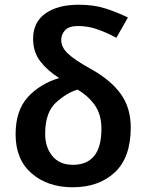

<svg xmlns="http://www.w3.org/2000/svg" viewBox="-20 -782 619 812"><path d="M313 -762Q224 -762 172 -725Q120 -688 120 -618Q120 -562 150.5 -522.5Q181 -483 230 -452Q148 -427 97 -370.5Q46 -314 46 -214Q46 -107 114 -48.5Q182 10 287 10Q398 10 465.5 -53Q533 -116 533 -243Q533 -326 490.5 -385Q448 -444 363 -491Q295 -529 267 -555.5Q239 -582 239 -613Q239 -637 255.5 -654.5Q272 -672 310 -672Q352 -672 392 -658Q432 -644 472 -622L521 -708Q476 -730 426.5 -746Q377 -762 313 -762ZM308 -403Q354 -376 381.5 -336.5Q409 -297 409 -237Q409 -85 288 -85Q232 -85 201.5 -122Q171 -159 171 -216Q171 -307 217 -348.5Q263 -390 308 -403Z"/></svg>

Font: Noto Sans Display Medium
Style: Regular
Weight: 500
Designer: Monotype Design Team
Foundry: Monotype Imaging Inc.
Version: Version 1.900